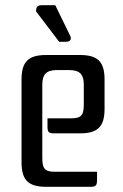

<svg xmlns="http://www.w3.org/2000/svg" viewBox="-20 -720 473 740"><path d="M190 -58C149 -58 143 -74 143 -115V-393C143 -434 159 -450 200 -450H246C287 -450 303 -434 303 -393V-321C303 -280 297 -264 256 -264H163V-233C163 -212 167 -206 188 -206H288C357 -206 383 -232 383 -301V-413C383 -482 357 -508 288 -508H158C89 -508 63 -482 63 -413V-95C63 -26 89 0 158 0H329C350 0 354 -6 354 -27V-58ZM208 -559H234C258 -559 254 -577 250 -583L193 -700H144C124 -700 119 -694 119 -676Z"/></svg>

Font: Rationale One
Style: Regular
Weight: 400
Designer: Cyreal (www.cyreal.org)
Foundry: Cyreal (www.cyreal.org)
Version: Version 1.001